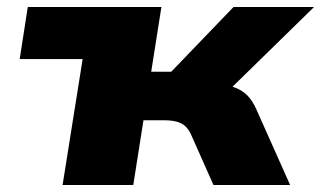

<svg xmlns="http://www.w3.org/2000/svg" viewBox="-20 -526 913 546"><path d="M158 0 215 -358H36L59 -506H439L410 -322H467L644 -506H873L603 -242L602 -287Q630 -284 649.5 -276.5Q669 -269 683.5 -254.5Q698 -240 709 -215L805 0H587L523 -144Q516 -159 506.5 -167.5Q497 -176 482.5 -180Q468 -184 447 -184H388L359 0Z"/></svg>

Font: Nunito Sans 7pt SemiExpanded Black
Style: Italic
Weight: 900
Width: 6
Italic angle: -9°
Designer: Vernon Adams
Foundry: Vernon Adams
Version: Version 3.101;gftools[0.9.27]